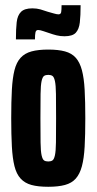

<svg xmlns="http://www.w3.org/2000/svg" viewBox="-20 -708 370 736"><path d="M165 8Q126 8 100.5 1Q75 -6 59 -23.5Q43 -41 35.5 -71Q28 -101 25.5 -146.5Q23 -192 23 -255Q23 -319 25.5 -364Q28 -409 35.5 -439Q43 -469 59 -486.5Q75 -504 101 -511Q127 -518 165 -518Q203 -518 229 -511Q255 -504 270.5 -486.5Q286 -469 294 -439Q302 -409 304.5 -363.5Q307 -318 307 -255Q307 -191 304.5 -146Q302 -101 294 -71Q286 -41 270.5 -23.5Q255 -6 229 1Q203 8 165 8ZM165 -89Q175 -89 181 -93Q187 -97 190.5 -112.5Q194 -128 194.5 -162Q195 -196 195 -255Q195 -314 194.5 -348Q194 -382 190.5 -397.5Q187 -413 181 -417Q175 -421 165 -421Q155 -421 149 -417Q143 -413 139.5 -397.5Q136 -382 135.5 -348Q135 -314 135 -255Q135 -196 135.5 -162Q136 -128 139.5 -112.5Q143 -97 149 -93Q155 -89 165 -89ZM41 -557Q41 -597 44 -623Q47 -649 60.5 -662.5Q74 -676 104 -676Q121 -676 135 -672Q149 -668 163 -663Q174 -660 186 -656.5Q198 -653 204 -653Q213 -653 214.5 -661.5Q216 -670 216 -688H289Q289 -648 286 -622Q283 -596 270.5 -582.5Q258 -569 227 -569Q211 -569 197 -572.5Q183 -576 169 -581Q159 -584 146.5 -588.5Q134 -593 126 -593Q118 -593 116 -584Q114 -575 114 -557Z"/></svg>

Font: Saira UltraCondensed ExtraBold
Style: Regular
Weight: 800
Width: 1
Designer: Hector Gatti with collaboration of the Omnibus-Type team
Foundry: Omnibus-Type
Version: Version 1.101